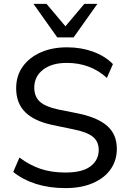

<svg xmlns="http://www.w3.org/2000/svg" viewBox="-20 -957 658 986"><path d="M316 9Q233 9 165 -12.5Q97 -34 48 -74L80 -148Q130 -110 186.5 -90.5Q243 -71 316 -71Q403 -71 445 -103Q487 -135 487 -187Q487 -230 457 -254.5Q427 -279 356 -293L250 -315Q156 -335 109.5 -381Q63 -427 63 -504Q63 -567 96 -614Q129 -661 188 -687.5Q247 -714 324 -714Q396 -714 457 -692Q518 -670 560 -628L529 -557Q444 -634 323 -634Q246 -634 201 -599Q156 -564 156 -507Q156 -461 184.5 -435Q213 -409 278 -395L383 -374Q483 -353 531.5 -309.5Q580 -266 580 -193Q580 -133 548 -87.5Q516 -42 456.5 -16.5Q397 9 316 9ZM274 -765 152 -937H219L316 -822L413 -937H480L358 -765Z"/></svg>

Font: Nunito Sans Medium
Style: Regular
Weight: 500
Designer: Vernon Adams
Foundry: Vernon Adams
Version: Version 3.101; ttfautohint (v1.8.4.7-5d5b);gftools[0.9.27]